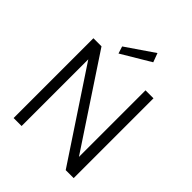

<svg xmlns="http://www.w3.org/2000/svg" viewBox="-251 -1053 1191 1191"><g transform="rotate(45 344.0 -458.0)"><path d="M80 0V-700H151L537 -116V-700H607V0H537L150 -585V0ZM257 -743 242 -790 426 -916 448 -857Z"/></g></svg>

Font: DM Sans 12pt Light
Style: Regular
Weight: 300
Version: Version 4.004;gftools[0.9.30]